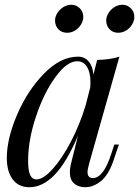

<svg xmlns="http://www.w3.org/2000/svg" viewBox="-20 -763 578 797"><path d="M8.8 0ZM473.6 -163.1 448.7 -89.8Q428.2 -34.2 397.5 -10Q366.7 14.2 333.5 14.2Q314.9 14.2 300.5 7.1Q286.1 0 278.3 -12.2Q270 -26.9 270 -47.4Q270 -62 273.4 -77.9Q276.9 -93.8 280.8 -108.2Q284.7 -122.6 285.6 -127L303.7 -199.7Q255.9 -87.4 206.1 -36.6Q156.2 14.2 102.5 14.2Q56.6 14.2 32.5 -18.8Q8.3 -51.8 8.3 -106.9Q8.3 -188 51.5 -288.1Q94.7 -388.2 163.3 -458Q231.9 -527.8 303.7 -527.8Q330.6 -527.8 347.7 -508.3Q364.7 -488.8 367.7 -453.1L383.3 -514.2Q439 -515.6 475.6 -527.8L350.6 -85.9Q343.3 -59.6 343.3 -48.8Q343.3 -23.9 365.7 -23.9Q409.7 -23.9 442.4 -126L454.6 -163.1ZM335.9 -327.1 354.5 -399.9Q355.5 -415.5 355.5 -421.9Q355.5 -461.9 341.1 -485.4Q326.7 -508.8 300.3 -508.8Q257.8 -508.8 209.7 -442.6Q161.6 -376.5 129.2 -278.8Q96.7 -181.2 96.7 -95.2Q96.7 -53.7 105.5 -35.9Q114.3 -18.1 131.3 -18.1Q159.2 -18.1 198 -60.8Q236.8 -103.5 274.2 -174.8Q311.5 -246.1 335.9 -327.1ZM275.9 -743.2Q296.9 -743.2 311.3 -728.5Q325.7 -713.9 325.7 -692.9Q325.7 -676.8 316.4 -661.4Q307.1 -646 291.7 -636.5Q276.4 -627 258.8 -627Q236.3 -627 222.4 -641.4Q208.5 -655.8 208.5 -678.2Q208.5 -693.4 217.8 -708.5Q227.1 -723.6 242.7 -733.4Q258.3 -743.2 275.9 -743.2ZM487.8 -743.2Q508.8 -743.2 523.2 -728.5Q537.6 -713.9 537.6 -692.9Q537.6 -676.8 528.3 -661.4Q519 -646 503.7 -636.5Q488.3 -627 470.7 -627Q448.7 -627 434.8 -641.6Q420.9 -656.2 420.9 -678.2Q420.9 -693.4 430.2 -708.5Q439.5 -723.6 454.8 -733.4Q470.2 -743.2 487.8 -743.2Z"/></svg>

Font: TypoPRO Playfair Display
Style: Italic
Weight: 400
Italic angle: -14°
Designer: Claus Eggers Sørensen
Foundry: Claus Eggers Sørensen
Version: Version 1.004;PS 001.004;hotconv 1.0.70;makeotf.lib2.5.58329